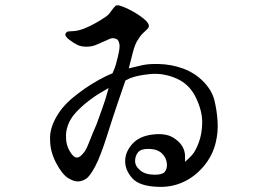

<svg xmlns="http://www.w3.org/2000/svg" viewBox="-20 -726 1040 744"><path d="M466 -414Q452 -373 435.5 -325Q419 -277 394.5 -199.5Q370 -122 349.5 -82.5Q329 -43 313 -33Q297 -23 283 -23Q267 -22 244 -36Q221 -50 197.5 -94.5Q174 -139 174 -186Q172 -234 207 -287Q232 -326 283 -364Q332 -402 393 -432L416 -442Q423 -459 425.5 -465Q428 -471 436.5 -505Q445 -539 443 -554Q441 -565 436 -572Q428 -578 416 -578Q410 -578 402 -574L359 -555Q338 -545 316.5 -545Q295 -545 281 -551.5Q267 -558 248.5 -572Q230 -586 234 -596Q236 -600 240 -602.5Q244 -605 257.5 -605Q271 -605 287 -609Q303 -613 325 -623.5Q347 -634 371.5 -649Q396 -664 402.5 -672Q409 -680 414.5 -688Q420 -696 428 -703.5Q436 -711 477 -691Q508 -676 534.5 -655.5Q561 -635 556 -621Q554 -615 539.5 -602.5Q525 -590 516 -574Q504 -559 494 -520L479 -461Q504 -467 529.5 -473Q555 -479 594 -478Q645 -477 690.5 -460Q736 -443 768.5 -409.5Q801 -376 810.5 -338.5Q820 -301 823 -258Q826 -215 816 -174Q804 -123 769.5 -82Q735 -41 690 -20.5Q645 0 594 -2Q521 -4 493 -35Q465 -66 465 -101.5Q465 -137 492.5 -168Q520 -199 573.5 -205Q627 -211 657 -189Q699 -160 697 -116V-99Q710 -110 723.5 -124.5Q737 -139 750 -173Q763 -207 763.5 -251.5Q764 -296 739 -348Q714 -400 663.5 -422Q613 -444 561.5 -439Q510 -434 482 -422L466 -414ZM388 -340 401 -385Q378 -371 363 -362.5Q348 -354 321.5 -333.5Q295 -313 273.5 -289.5Q252 -266 243 -240Q234 -215 236 -191Q236 -165 250 -140.5Q264 -116 277.5 -115.5Q291 -115 308 -139Q317 -152 326.5 -177.5Q336 -203 354 -244Q381 -318 388 -340ZM627 -88Q626 -113 608.5 -130.5Q591 -148 559 -149Q527 -150 515.5 -136.5Q504 -123 503.5 -103Q503 -83 523 -66Q543 -49 580 -49Q609 -49 618 -59.5Q627 -70 627 -88Z"/></svg>

Font: ChillKai
Style: Regular
Weight: 400
Designer: ChillType
Foundry: 寒蝉字型
Version: Version 2.000